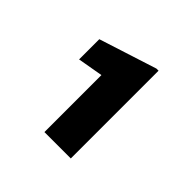

<svg xmlns="http://www.w3.org/2000/svg" viewBox="-109 -814 593 593"><g transform="rotate(45 188.0 -517.5)"><path d="M269 -325.7H153.8V-574.7L70.8 -560.1V-648.4L259.8 -709H269Z"/></g></svg>

Font: Heebo Black
Style: Regular
Weight: 900
Designer: Oded Ezer
Foundry: Ezer Type House
Version: Version 3.100